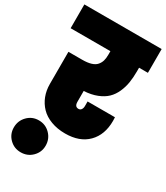

<svg xmlns="http://www.w3.org/2000/svg" viewBox="-248 -839 1024 1184"><g transform="rotate(30 264.0 -247.0)"><path d="M-11.2 -570.8V-740.2H539.1V-570.8H476.1V-544.9Q476.1 -500.5 470.2 -464.1Q464.4 -427.7 449 -393.1Q433.6 -358.4 408.9 -334.5Q384.3 -310.5 344.5 -294.7Q304.7 -278.8 252 -275.9V-199.2Q252 -164.1 278.8 -164.1Q291.5 -164.1 298.3 -174.1Q305.2 -184.1 305.2 -199.2V-231.9H500Q501 -219.7 501 -206.1Q501 -107.4 443.6 -49.3Q386.2 8.8 283.2 8.8Q227.5 8.8 182.6 -8.1Q137.7 -24.9 108.9 -54.7Q80.1 -84.5 64.9 -123.8Q49.8 -163.1 49.8 -209V-438H147.9Q185.5 -438 210.7 -445.8Q235.8 -453.6 248.8 -469Q261.7 -484.4 266.8 -502.2Q272 -520 272 -544.9V-570.8ZM104 246.1Q56.6 246.1 23.9 213.4Q-8.8 180.7 -8.8 133.8Q-8.8 85.9 23.9 52.5Q56.6 19 104 19Q151.9 19 184.8 52.5Q217.8 85.9 217.8 133.8Q217.8 180.7 184.8 213.4Q151.9 246.1 104 246.1Z"/></g></svg>

Font: SVN-Poppins Black
Style: Regular
Weight: 900
Designer: Ninad Kale (Devanagari), Jonny Pinhorn (Latin)
Foundry: Indian Type Foundry
Version: Version 3.002 2017